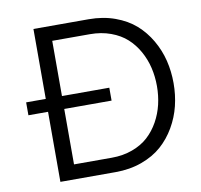

<svg xmlns="http://www.w3.org/2000/svg" viewBox="-78 -783 906 866"><g transform="rotate(-10 375.0 -350.0)"><path d="M129.9 0V-320.8H40V-379.9H129.9V-700.2H382.8Q448.2 -700.2 502.9 -680.4Q557.6 -660.6 595.5 -627.2Q633.3 -593.8 659.4 -548.8Q685.5 -503.9 697.8 -453.9Q710 -403.8 710 -350.1Q710 -296.4 697.8 -246.3Q685.5 -196.3 659.4 -151.4Q633.3 -106.4 595.5 -73Q557.6 -39.6 502.9 -19.8Q448.2 0 382.8 0ZM204.1 -632.8V-379.9H420.9V-320.8H204.1V-66.9H377Q428.7 -66.9 471.9 -82.8Q515.1 -98.6 544.7 -125.7Q574.2 -152.8 594.5 -189.2Q614.7 -225.6 624.3 -266.1Q633.8 -306.6 633.8 -350.1Q633.8 -393.6 624.3 -434.1Q614.7 -474.6 594.5 -511Q574.2 -547.4 544.7 -574.2Q515.1 -601.1 471.9 -616.9Q428.7 -632.8 377 -632.8Z"/></g></svg>

Font: LT Superior
Style: Regular
Weight: 400
Designer: Daniel Lyons
Foundry: LyonsType
Version: Version 1.000